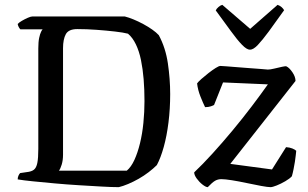

<svg xmlns="http://www.w3.org/2000/svg" viewBox="-20 -772 1271 792"><path d="M470 0Q442 0 398.5 -2.5Q355 -5 305 -8Q255 -11 206 -15.5Q157 -20 116.5 -24Q76 -28 53 -32Q53 -40 56 -47Q59 -54 63 -58L90 -62Q110 -64 120 -72Q130 -80 134 -100Q138 -120 138 -158V-572Q138 -599 141.5 -615.5Q145 -632 149.5 -641Q154 -650 156 -651H64Q60 -655 57 -661Q54 -667 53 -673Q58 -679 70 -686Q82 -693 94.5 -698.5Q107 -704 113 -704H495Q511 -700 530.5 -692Q550 -684 570.5 -673Q591 -662 608 -650Q625 -638 635 -627Q663 -575 672.5 -510.5Q682 -446 682 -384Q682 -323 675 -267Q668 -211 655.5 -166Q643 -121 627 -91Q613 -77 593.5 -62Q574 -47 552 -34.5Q530 -22 508.5 -13Q487 -4 470 0ZM223 -68H503Q521 -83 534.5 -112.5Q548 -142 557.5 -181Q567 -220 571.5 -265Q576 -310 576 -355Q576 -403 572.5 -445.5Q569 -488 561.5 -524.5Q554 -561 540.5 -589Q527 -617 508 -633Q489 -638 454 -642Q419 -646 378.5 -649Q338 -652 299 -652Q263 -652 251.5 -631Q240 -610 240 -573V-134Q240 -111 234.5 -93Q229 -75 223 -68ZM837 0Q829 0 815.5 -10.5Q802 -21 791.5 -35.5Q781 -50 781 -61Q815 -93 856 -138Q897 -183 939 -233.5Q981 -284 1018.5 -333.5Q1056 -383 1085 -424L900 -432L863 -339Q860 -337 850 -333.5Q840 -330 826 -330Q818 -346 807 -373.5Q796 -401 793 -428Q798 -435 811 -446.5Q824 -458 840 -470.5Q856 -483 869.5 -491.5Q883 -500 889 -500Q894 -500 913 -498.5Q932 -497 957 -495Q982 -493 1008.5 -491Q1035 -489 1055.5 -487.5Q1076 -486 1085 -485Q1094 -485 1111 -489Q1128 -493 1143.5 -496.5Q1159 -500 1162 -498Q1174 -492 1186.5 -473.5Q1199 -455 1199 -438L930 -96L1102 -73L1160 -165Q1175 -164 1186 -159.5Q1197 -155 1202 -150Q1201 -143 1200 -131.5Q1199 -120 1196.5 -105Q1194 -90 1191 -74.5Q1188 -59 1184 -45Q1175 -35 1157 -24.5Q1139 -14 1121.5 -7Q1104 0 1096 0Q1085 0 1057.5 -5Q1030 -10 997.5 -17Q965 -24 936.5 -28.5Q908 -33 893 -33Q879 -33 867.5 -26.5Q856 -20 837 0ZM1011 -567Q998 -567 978.5 -587Q959 -607 932.5 -643.5Q906 -680 870 -729Q873 -736 881 -743Q889 -750 897 -752L1012 -653L1125 -752Q1134 -749 1141 -743Q1148 -737 1152 -730Q1116 -679 1089 -642.5Q1062 -606 1043.5 -586.5Q1025 -567 1011 -567Z"/></svg>

Font: Texturina Medium 12pt
Style: Regular
Weight: 400
Version: Version 1.002